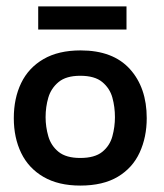

<svg xmlns="http://www.w3.org/2000/svg" viewBox="-20 -568 512 598"><path d="M230 10Q162 10 115.5 -17Q69 -44 46 -91.5Q23 -139 23 -200Q23 -262 46 -309.5Q69 -357 115.5 -384Q162 -411 231 -411Q332 -411 384.5 -353Q437 -295 437 -200Q437 -141 415 -93Q393 -45 347 -17.5Q301 10 230 10ZM230 -76Q275 -76 298.5 -95Q322 -114 330 -143.5Q338 -173 338 -203Q338 -235 330 -264Q322 -293 298.5 -312.5Q275 -332 230 -332Q186 -332 162.5 -312.5Q139 -293 130.5 -264Q122 -235 122 -203Q122 -173 130.5 -143.5Q139 -114 162.5 -95Q186 -76 230 -76ZM99 -476V-548H374V-476Z"/></svg>

Font: Darker Grotesque Light
Style: Bold
Weight: 700
Version: Version 1.000;gftools[0.9.28]